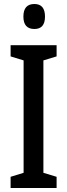

<svg xmlns="http://www.w3.org/2000/svg" viewBox="-20 -940 336 960"><path d="M263 0H33V-56L98 -76V-638L33 -658V-714H263V-658L197 -638V-76L263 -56ZM152 -920Q205 -920 205 -857Q205 -795 152 -795Q97 -795 97 -857Q97 -920 152 -920Z"/></svg>

Font: Noto Sans Ethiopic ExtraCondensed Medium
Style: Regular
Weight: 500
Width: 2
Designer: Monotype Design Team
Foundry: Monotype Imaging Inc.
Version: Version 2.102; ttfautohint (v1.8.4.7-5d5b)